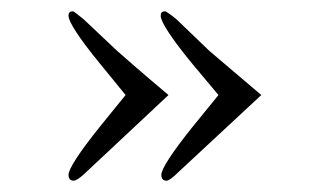

<svg xmlns="http://www.w3.org/2000/svg" viewBox="-20 -333 581 338"><path d="M348.6 -243.4 290.3 -299.4C278.9 -308.6 272 -313.1 270.9 -313.1C265.1 -313.1 262.9 -310.9 262.9 -305.1C262.9 -294.9 281.1 -266.3 317.7 -221.7L364.6 -165.7L320 -110.9C282.3 -64 264 -35.4 264 -25.1C264 -18.3 267.4 -14.9 273.1 -14.9C276.6 -14.9 283.4 -19.4 293.7 -29.7L440 -165.7ZM276.6 -165.7C226.3 -208 196.6 -234.3 186.3 -243.4L126.9 -299.4C115.4 -308.6 109.7 -313.1 108.6 -313.1C102.9 -313.1 100.6 -310.9 100.6 -305.1C100.6 -294.9 118.9 -266.3 155.4 -221.7L201.1 -165.7L156.6 -110.9C118.9 -64 100.6 -35.4 100.6 -25.1C100.6 -18.3 104 -14.9 109.7 -14.9C113.1 -14.9 121.1 -19.4 131.4 -29.7Z"/></svg>

Font: GFS Goschen
Style: Italic
Weight: 400
Designer: George D. Matthiopoulos
Foundry: George D. Matthiopoulos
Version: Fontographer 4.7 9/28/09 FG4M≠0000002248